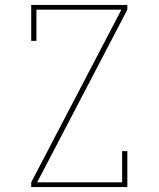

<svg xmlns="http://www.w3.org/2000/svg" viewBox="-20 -755 640 775"><path d="M106 0V-19L470 -716H127V-590H106V-735H494V-716L130 -19H473V-145H494V0Z"/></svg>

Font: Iosevka Etoile Thin
Style: Regular
Weight: 100
Designer: Belleve Invis
Foundry: Belleve Invis
Version: Version 22.1.2; ttfautohint (v1.8.4)